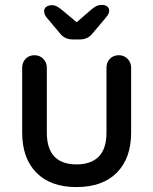

<svg xmlns="http://www.w3.org/2000/svg" viewBox="-20 -750 621 779"><path d="M462 -526Q483 -526 497.5 -511.5Q512 -497 512 -475V-212Q512 -108 454 -49.5Q396 9 290 9Q185 9 127.5 -49.5Q70 -108 70 -212V-475Q70 -497 84 -511.5Q98 -526 120 -526Q141 -526 155.5 -511.5Q170 -497 170 -475V-212Q170 -147 200.5 -115Q231 -83 290 -83Q350 -83 381 -115Q412 -147 412 -212V-475Q412 -497 426 -511.5Q440 -526 462 -526ZM275 -590Q242 -590 223 -615L170 -678Q159 -691 159 -705Q159 -716 168 -722.5Q177 -729 193 -729Q208 -729 231 -710L303 -650L281 -651L349 -710Q361 -720 370.5 -725Q380 -730 395 -730Q407 -730 415 -723.5Q423 -717 423 -707Q423 -701 420 -694Q417 -687 409 -678L356 -615Q337 -590 304 -590Z"/></svg>

Font: Quicksand SemiBold
Style: Regular
Weight: 600
Designer: Andrew Paglinawan
Foundry: Andrew Paglinawan
Version: Version 3.004